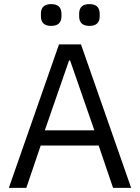

<svg xmlns="http://www.w3.org/2000/svg" viewBox="-20 -914 681 934"><path d="M179 -835V-847Q179 -894 229 -894Q279 -894 279 -847V-835Q279 -788 229 -788Q179 -788 179 -835ZM365 -835V-847Q365 -894 415 -894Q465 -894 465 -847V-835Q465 -788 415 -788Q365 -788 365 -835ZM618 0H530L460 -206H178L108 0H23L267 -698H374ZM439 -280 321 -620H316L198 -280Z"/></svg>

Font: Aneliza
Style: Regular
Weight: 400
Designer: Mike Abbink, Paul van der Laan, Pieter van Rosmalen
Foundry: Bold Monday
Version: Version 3.0